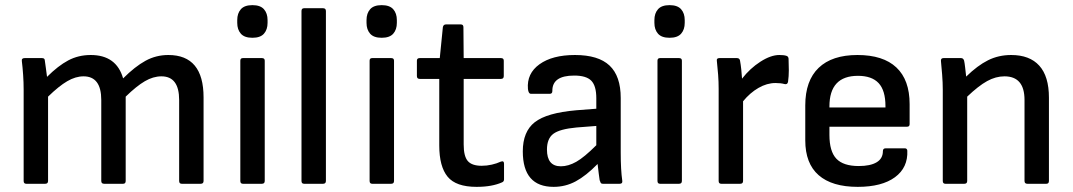

<svg xmlns="http://www.w3.org/2000/svg" viewBox="-20 -715 4173 747"><path d="M82 0Q72 0 72 -11V-366Q72 -394 70 -423.5Q68 -453 65 -477Q63 -489 76 -489H143Q153 -489 154 -482Q156 -467 158.5 -450Q161 -433 163 -416Q206 -459 245.5 -480Q285 -501 333 -501Q433 -501 459 -410Q505 -456 546 -478.5Q587 -501 635 -501Q772 -501 772 -336V-11Q772 0 761 0H687Q677 0 677 -11V-326Q677 -418 608 -418Q576 -418 543.5 -399Q511 -380 469 -339V-11Q469 0 459 0H385Q374 0 374 -11V-326Q374 -418 305 -418Q274 -418 241.5 -399Q209 -380 167 -339V-11Q167 0 156 0Z M925 0Q915 0 915 -11V-479Q915 -489 925 -489H999Q1010 -489 1010 -479V-11Q1010 0 999 0ZM962 -568Q931 -568 917 -584Q903 -600 903 -626V-637Q903 -663 917 -679Q931 -695 962 -695Q993 -695 1007 -679Q1021 -663 1021 -637V-626Q1021 -600 1007 -584Q993 -568 962 -568Z M1163 0Q1153 0 1153 -11V-672Q1153 -683 1163 -683H1237Q1248 -683 1248 -672V-11Q1248 0 1237 0Z M1428 0Q1418 0 1418 -11V-479Q1418 -489 1428 -489H1502Q1513 -489 1513 -479V-11Q1513 0 1502 0ZM1465 -568Q1434 -568 1420 -584Q1406 -600 1406 -626V-637Q1406 -663 1420 -679Q1434 -695 1465 -695Q1496 -695 1510 -679Q1524 -663 1524 -637V-626Q1524 -600 1510 -584Q1496 -568 1465 -568Z M1834 12Q1754 12 1721.5 -27.5Q1689 -67 1689 -149V-408H1613Q1602 -408 1602 -419V-479Q1602 -489 1613 -489H1691L1703 -609Q1705 -620 1715 -620H1773Q1783 -620 1783 -609L1784 -489H1929Q1940 -489 1940 -479V-419Q1940 -408 1929 -408H1784V-153Q1784 -107 1800 -88.5Q1816 -70 1854 -70Q1874 -70 1893.5 -74.5Q1913 -79 1928 -86Q1941 -91 1941 -78V-17Q1941 -8 1932 -5Q1914 3 1889.5 7.5Q1865 12 1834 12Z M2134 12Q2014 12 2014 -126Q2014 -203 2060.5 -239.5Q2107 -276 2222 -286L2300 -292V-333Q2300 -381 2280.5 -401Q2261 -421 2214 -421Q2128 -421 2129 -361Q2129 -350 2119 -350H2046Q2036 -350 2034 -369Q2029 -429 2079 -465Q2129 -501 2217 -501Q2308 -501 2351.5 -460Q2395 -419 2395 -334V-122Q2395 -87 2396.5 -60Q2398 -33 2401 -12Q2403 0 2391 0H2326Q2319 0 2317 -4Q2315 -8 2313 -14Q2312 -21 2309.5 -39.5Q2307 -58 2305 -77Q2260 -31 2220 -9.5Q2180 12 2134 12ZM2108 -133Q2108 -68 2162 -68Q2191 -68 2222 -85.5Q2253 -103 2300 -150V-225L2223 -219Q2158 -213 2133 -194.5Q2108 -176 2108 -133Z M2548 0Q2538 0 2538 -11V-479Q2538 -489 2548 -489H2622Q2633 -489 2633 -479V-11Q2633 0 2622 0ZM2585 -568Q2554 -568 2540 -584Q2526 -600 2526 -626V-637Q2526 -663 2540 -679Q2554 -695 2585 -695Q2616 -695 2630 -679Q2644 -663 2644 -637V-626Q2644 -600 2630 -584Q2616 -568 2585 -568Z M2786 0Q2776 0 2776 -11V-369Q2776 -397 2774 -424Q2772 -451 2769 -478Q2767 -489 2779 -489H2847Q2857 -489 2859 -480Q2862 -464 2864 -445Q2866 -426 2867 -409Q2898 -449 2938.5 -475Q2979 -501 3012 -501Q3030 -501 3039 -498Q3047 -496 3048 -487Q3049 -465 3049 -441.5Q3049 -418 3046 -397Q3044 -385 3032 -388Q3018 -392 2997 -392Q2964 -392 2931 -373Q2898 -354 2871 -321V-11Q2871 0 2860 0Z M3317 12Q3217 12 3165 -33.5Q3113 -79 3113 -169V-305Q3113 -401 3165 -451Q3217 -501 3316 -501Q3416 -501 3467.5 -452.5Q3519 -404 3519 -310V-232Q3519 -222 3509 -222H3207V-190Q3207 -126 3234 -97.5Q3261 -69 3321 -69Q3366 -69 3390.5 -83.5Q3415 -98 3415 -127Q3415 -138 3426 -138H3500Q3509 -138 3510 -129Q3513 -63 3462 -25.5Q3411 12 3317 12ZM3207 -297H3425V-302Q3425 -363 3398.5 -391.5Q3372 -420 3318 -420Q3207 -420 3207 -301Z M3658 0Q3648 0 3648 -11V-366Q3648 -393 3645.5 -425Q3643 -457 3641 -476Q3639 -489 3651 -489H3719Q3728 -489 3731 -479Q3733 -470 3735 -452.5Q3737 -435 3739 -417Q3783 -460 3824 -480.5Q3865 -501 3914 -501Q3986 -501 4023.5 -459.5Q4061 -418 4061 -335V-11Q4061 0 4051 0H3977Q3966 0 3966 -11V-326Q3966 -418 3888 -418Q3854 -418 3820.5 -399.5Q3787 -381 3743 -339V-11Q3743 0 3732 0Z"/></svg>

Font: Sofia Sans Medium
Style: Regular
Weight: 500
Designer: Botio Nikoltchev, Ani Petrova
Foundry: lettersoup
Version: Version 4.101; ttfautohint (v1.8.4.7-5d5b)